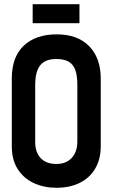

<svg xmlns="http://www.w3.org/2000/svg" viewBox="-20 -880 535 911"><path d="M357 -860H135V-770H357ZM36 -508V-186Q36 -121 64.5 -77Q93 -33 141 -11Q189 11 248 11Q311 11 358.5 -12.5Q406 -36 432 -80.5Q458 -125 458 -186V-507Q458 -605 403 -661Q348 -717 249 -717Q150 -717 93 -663.5Q36 -610 36 -508ZM147 -206V-476Q147 -519 157.5 -546.5Q168 -574 190 -587Q212 -600 247 -600Q285 -600 307 -586.5Q329 -573 338 -546Q347 -519 347 -476V-207Q347 -176 335 -152Q323 -128 301 -115Q279 -102 247 -102Q215 -102 192.5 -114.5Q170 -127 158.5 -150.5Q147 -174 147 -206Z"/></svg>

Font: Advent Pro
Style: Regular
Weight: 400
Designer: VivaRado, Andreas Kalpakidis
Foundry: VivaRado, Andreas Kalpakidis
Version: Version 3.000